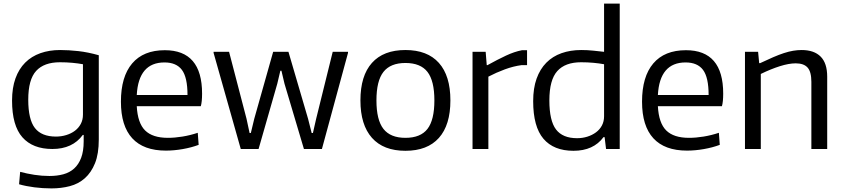

<svg xmlns="http://www.w3.org/2000/svg" viewBox="-20 -828 4689 1067"><path d="M266 219Q218 219 171 213Q124 207 86 196L92 127Q129 137 171 143.5Q213 150 255 150Q297 150 332 140.5Q367 131 392 108.5Q417 86 431 49Q445 12 445 -43V-78H440Q383 0 271 0Q162 0 104.5 -65Q47 -130 47 -269Q47 -340 66 -392.5Q85 -445 120 -480Q155 -515 204.5 -532.5Q254 -550 314 -550Q362 -550 415.5 -544Q469 -538 529 -521V-53Q529 27 508 79Q487 131 451.5 162.5Q416 194 368 206.5Q320 219 266 219ZM291 -69Q321 -69 348.5 -77.5Q376 -86 396.5 -101.5Q417 -117 429 -139.5Q441 -162 441 -191V-471Q414 -476 381.5 -479Q349 -482 313 -482Q225 -482 181 -434Q137 -386 137 -274Q137 -164 174 -116.5Q211 -69 291 -69Z M902 9Q778 9 715 -59.5Q652 -128 652 -263Q652 -402 714.5 -475.5Q777 -549 896 -549Q1103 -549 1103 -308Q1103 -262 1096 -238H740Q745 -144 786.5 -103Q828 -62 913 -62Q951 -62 994 -69Q1037 -76 1079 -90L1084 -23Q1044 -8 995.5 0.5Q947 9 902 9ZM894 -481Q750 -481 740 -300H1022Q1022 -398 991 -439.5Q960 -481 894 -481Z M1167 -534V-540H1253L1350 -168L1367 -89H1374L1393 -168L1498 -540H1583L1692 -168L1712 -89H1719L1737 -168L1829 -540H1914V-534L1769 0H1669L1561 -363L1544 -435H1538L1521 -363L1417 0H1318Z M2233 10Q2111 10 2047 -62Q1983 -134 1983 -270Q1983 -407 2047 -478.5Q2111 -550 2233 -550Q2355 -550 2419 -478.5Q2483 -407 2483 -270Q2483 -133 2419 -61.5Q2355 10 2233 10ZM2233 -62Q2317 -62 2355.5 -111.5Q2394 -161 2394 -270Q2394 -379 2355.5 -428.5Q2317 -478 2233 -478Q2150 -478 2111 -428.5Q2072 -379 2072 -270Q2072 -161 2111 -111.5Q2150 -62 2233 -62Z M2606 -540H2679L2685 -466H2689Q2745 -497 2792 -519Q2839 -541 2881 -549H2909V-466H2878Q2833 -460 2785.5 -442.5Q2738 -425 2694 -402V0H2606Z M3167 10Q3057 10 3000 -57Q2943 -124 2943 -266Q2943 -338 2962 -391Q2981 -444 3016 -479.5Q3051 -515 3100.5 -532.5Q3150 -550 3210 -550Q3245 -550 3277 -546.5Q3309 -543 3337 -540V-808H3424V0H3348L3340 -66H3334Q3278 10 3167 10ZM3187 -60Q3217 -60 3244 -68.5Q3271 -77 3292 -92.5Q3313 -108 3325 -130.5Q3337 -153 3337 -182V-471Q3310 -476 3277.5 -479Q3245 -482 3209 -482Q3121 -482 3077 -433Q3033 -384 3033 -270Q3033 -157 3070 -108.5Q3107 -60 3187 -60Z M3798 9Q3674 9 3611 -59.5Q3548 -128 3548 -263Q3548 -402 3610.5 -475.5Q3673 -549 3792 -549Q3999 -549 3999 -308Q3999 -262 3992 -238H3636Q3641 -144 3682.5 -103Q3724 -62 3809 -62Q3847 -62 3890 -69Q3933 -76 3975 -90L3980 -23Q3940 -8 3891.5 0.5Q3843 9 3798 9ZM3790 -481Q3646 -481 3636 -300H3918Q3918 -398 3887 -439.5Q3856 -481 3790 -481Z M4120 -540H4193L4199 -477H4204Q4244 -496 4276.5 -510Q4309 -524 4336.5 -533Q4364 -542 4388 -546Q4412 -550 4435 -550Q4504 -550 4540.5 -513.5Q4577 -477 4577 -402V0H4489V-373Q4489 -429 4468 -452.5Q4447 -476 4402 -476Q4364 -476 4313.5 -460Q4263 -444 4208 -417V0H4120Z"/></svg>

Font: Encode Sans
Style: Regular
Weight: 400
Designer: Pablo Impallari, Andres Torresi
Foundry: Pablo Impallari, Andres Torresi
Version: Version 1.000; ttfautohint (v1.00) -l 8 -r 50 -G 200 -x 14 -